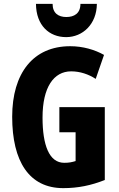

<svg xmlns="http://www.w3.org/2000/svg" viewBox="-20 -963 617 993"><path d="M481 -943H396C396 -893 363 -875 323 -875C282 -875 252 -895 252 -943H166C167 -831 235 -771 322 -771C408 -771 480 -838 481 -943ZM287 -409V-279H371V-130C351 -124 337 -121 312 -121C234 -121 200 -213 200 -355C200 -512 258 -594 348 -594C394 -594 438 -579 475 -555L518 -679C470 -706 409 -724 343 -724C152 -724 43 -585 43 -359C43 -128 131 10 307 10C384 10 451 -4 522 -32V-409Z"/></svg>

Font: Noto Sans Sinhala UI ExtraCondensed ExtraBold
Style: Regular
Weight: 800
Width: 2
Designer: Jelle Bosma - Monotype Design Team
Foundry: Monotype Imaging Inc.
Version: Version 2.006